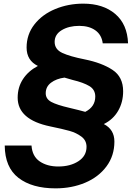

<svg xmlns="http://www.w3.org/2000/svg" viewBox="-20 -797 761 1054"><path d="M6 2H153Q157 61 198 89Q239 117 300 117Q366 117 410.5 88Q455 59 455 9Q455 -26 427 -47Q399 -68 361.5 -78.5Q324 -89 256 -103Q77 -140 77 -261Q77 -318 106 -362.5Q135 -407 188 -435Q126 -465 126 -536Q126 -608 169 -663Q212 -718 283.5 -747.5Q355 -777 437 -777Q546 -777 612.5 -720.5Q679 -664 683 -559H544Q538 -606 503.5 -630.5Q469 -655 415 -655Q358 -655 319 -631.5Q280 -608 280 -567Q280 -526 322 -506.5Q364 -487 445 -471Q539 -452 597.5 -413.5Q656 -375 656 -296Q656 -236 628.5 -188.5Q601 -141 550 -116Q608 -86 608 -20Q608 58 564.5 116.5Q521 175 447.5 206Q374 237 285 237Q156 237 81.5 179.5Q7 122 6 2ZM503 -267Q503 -305 470.5 -324.5Q438 -344 379 -358L334 -371Q289 -365 260 -343Q231 -321 231 -285Q231 -254 261.5 -237.5Q292 -221 361 -205Q416 -192 448 -183Q503 -211 503 -267Z"/></svg>

Font: Open Sauce One
Style: Bold Italic
Weight: 700
Italic angle: -10°
Designer: Alfredo Marco Pradil
Foundry: Creative Sauce Fz LLC
Version: Version 1.477